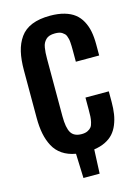

<svg xmlns="http://www.w3.org/2000/svg" viewBox="-141 -897 822 1129"><g transform="rotate(-15 270.0 -332.5)"><path d="M222.2 153.8 216.8 4.9Q169.4 -3.4 136 -26.1Q102.5 -48.8 83.7 -84.2Q64.9 -119.6 56.4 -162.1Q47.9 -204.6 47.9 -258.8V-547.9Q47.9 -612.8 59.1 -660.6Q70.3 -708.5 96.2 -745.1Q122.1 -781.7 167.7 -800.3Q213.4 -818.8 278.8 -818.8Q327.6 -818.8 365.2 -808.1Q402.8 -797.4 427.7 -777.8Q452.6 -758.3 468.5 -728.8Q484.4 -699.2 491.2 -664.6Q498 -629.9 498 -585.9V-518.1H356V-587.9Q356 -604 355.7 -613Q355.5 -622.1 354.5 -635.7Q353.5 -649.4 351.6 -657Q349.6 -664.6 346.2 -674.6Q342.8 -684.6 336.9 -690.2Q331.1 -695.8 323.2 -701.2Q315.4 -706.5 304.4 -708.7Q293.5 -710.9 279.8 -710.9Q261.2 -710.9 247.3 -706.5Q233.4 -702.1 224.4 -692.9Q215.3 -683.6 209.7 -673.1Q204.1 -662.6 201.4 -646Q198.7 -629.4 197.8 -614.7Q196.8 -600.1 196.8 -579.1V-228Q196.8 -159.2 214.8 -128.7Q232.9 -98.1 279.8 -98.1Q301.3 -98.1 315.9 -105.2Q330.6 -112.3 338.4 -122.3Q346.2 -132.3 350.3 -151.4Q354.5 -170.4 355.2 -185.5Q356 -200.7 356 -227.1V-299.8H498V-234.9Q498 -194.8 492.9 -161.9Q487.8 -128.9 475.6 -99.1Q463.4 -69.3 444.3 -48.1Q425.3 -26.9 395.5 -12.2Q365.7 2.4 327.1 7.8L320.8 153.8Z"/></g></svg>

Font: Oswald Medium
Style: Regular
Weight: 500
Designer: Vernon Adams
Foundry: Vernon Adams
Version: Version 4.103